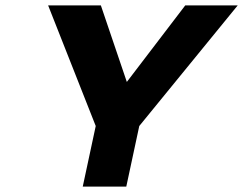

<svg xmlns="http://www.w3.org/2000/svg" viewBox="-20 -690 899 710"><path d="M158 -670 334 -224 286 0H447L495 -224L859 -670H665L449 -387L353 -670Z"/></svg>

Font: LT Wave Text Black Italic
Style: Regular
Weight: 900
Designer: Daniel Lyons
Version: Version 2.5 (Glyphs App)